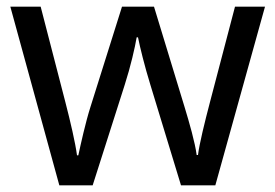

<svg xmlns="http://www.w3.org/2000/svg" viewBox="-20 -557 826 576"><path d="M431 -303 523 -1H626L775 -537H685L610 -251C594 -190 578 -125 574 -92H570C565 -130 548 -189 534 -235L442 -537H346L251 -235C237 -191 222 -124 215 -91H211C206 -129 191 -193 176 -251L102 -537H11L158 -1H258L354 -302C372 -358 385 -415 390 -445H394C400 -415 414 -358 431 -303Z"/></svg>

Font: Noto Sans Newa
Style: Regular
Weight: 400
Designer: Monotype Design Team
Foundry: Monotype Imaging Inc.
Version: Version 2.007